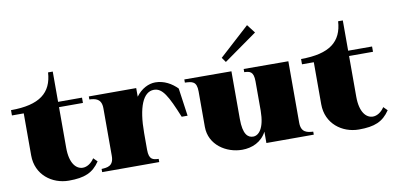

<svg xmlns="http://www.w3.org/2000/svg" viewBox="-77 -1005 2564 1249"><g transform="rotate(-10 1205.0 -380.5)"><path d="M-3 -465H75V-187C75 -59 178 17 289 17C393 17 448 -6 494 -74L469 -99C449 -68 420 -50 393 -50C349 -50 308 -93 308 -196V-465H466V-500H308V-700H277C269 -567 187 -500 -3 -500Z M824 -93V-202C824 -374 864 -469 935 -469C991 -469 1023 -412 1083 -265H1122L1096 -449C1060 -486 1010 -515 952 -515C908 -515 859 -491 824 -443V-500H511V-480C550 -478 591 -472 591 -407V-93C591 -26 549 -23 511 -21V0H888V-21C852 -23 824 -25 824 -93Z M1434 15C1499 15 1563 -12 1596 -76V-1H1909V-21C1870 -23 1829 -29 1829 -94V-500L1534 -501V-480C1569 -478 1596 -476 1596 -408V-214C1595 -96 1555 -57 1519 -57C1484 -57 1453 -83 1453 -185V-500L1142 -501V-480C1189 -478 1220 -476 1220 -408V-174C1220 -54 1330 15 1434 15ZM1648 -722 1605 -778 1406 -597 1428 -566Z M1913 -465H1991V-187C1991 -59 2094 17 2205 17C2309 17 2364 -6 2410 -74L2385 -99C2365 -68 2336 -50 2309 -50C2265 -50 2224 -93 2224 -196V-465H2382V-500H2224V-700H2193C2185 -567 2103 -500 1913 -500Z"/></g></svg>

Font: Sprat Black
Style: Regular
Weight: 900
Designer: Ethan Nakache
Foundry: Collletttivo
Version: Version 2.000;Glyphs 3.2 (3217)